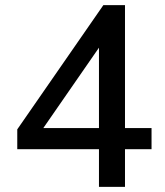

<svg xmlns="http://www.w3.org/2000/svg" viewBox="-20 -725 640 745"><path d="M568 -228V-146H465V0H364V-146H47V-223L381 -705H465V-228ZM148 -228H364V-540Z"/></svg>

Font: wassup Sans
Style: Medium
Weight: 600
Version: Version 2.001